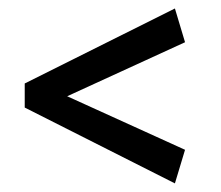

<svg xmlns="http://www.w3.org/2000/svg" viewBox="-20 -502 523 455"><path d="M38.6 -304.2 394.5 -481.9 418.5 -401.9 139.2 -273.9 418.5 -147 394.5 -67.4 38.6 -247.1Z"/></svg>

Font: Mako
Style: Regular
Weight: 400
Designer: vernon adams
Foundry: vernon adams
Version: Version 1.000